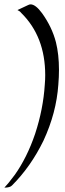

<svg xmlns="http://www.w3.org/2000/svg" viewBox="-25 -723 298 879"><path d="M-5 136Q2 129 14 114.5Q26 100 43 77Q70 39 93.5 -8Q117 -55 136 -111Q173 -224 180 -335Q181 -346 181.5 -357.5Q182 -369 182 -379Q182 -556 72 -664Q66 -672 55 -677L104 -700Q110 -703 115 -703Q138 -703 168 -662Q213 -599 231 -530Q245 -474 245 -403Q245 -371 242 -335Q233 -206 174 -79Q116 40 30 126Q21 136 -5 136Z"/></svg>

Font: Luxurious Roman
Style: Regular
Weight: 400
Designer: Robert E. Leuschke
Foundry: Robert E. Leuschke
Version: Version 1.010; ttfautohint (v1.8.3)